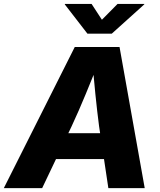

<svg xmlns="http://www.w3.org/2000/svg" viewBox="-48 -970 827 990"><path d="M-28.3 0 337.4 -727.5H568.4L698.2 0H510.7L462.9 -318.8Q452.6 -397.5 443.8 -484.6Q435.1 -571.8 427.2 -668H468.8Q430.2 -572.8 394.3 -485.6Q358.4 -398.4 321.3 -318.8L169.4 0ZM163.6 -149.9 185.5 -283.2H578.1L556.2 -149.9ZM424.3 -949.7 477.5 -868.2 558.1 -949.7H696.3L695.8 -947.3L528.3 -796.4H402.8L286.1 -947.3L286.6 -949.7Z"/></svg>

Font: Inter 20pt ExtraBold
Style: Italic
Weight: 800
Italic angle: -9.3988°
Version: Version 4.001;git-66647c0bb